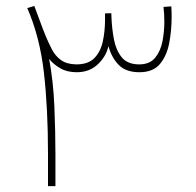

<svg xmlns="http://www.w3.org/2000/svg" viewBox="-20 -636 669 656"><path d="M456.5 -389.2Q409.7 -389.2 385.3 -414.6Q360.8 -439.9 350.6 -478.5Q342.3 -442.4 313.7 -415.8Q285.2 -389.2 242.2 -389.2Q209 -389.2 185.8 -402.8Q162.6 -416.5 147.9 -434.6Q162.1 -358.9 165.8 -271.7Q169.4 -184.6 169.4 -109.4V0H144V-110.8Q144 -264.6 130.1 -387.2Q116.2 -509.8 73.2 -608.4L97.2 -615.7Q107.4 -588.9 116 -565.2Q124.5 -541.5 136.2 -512.7Q146 -489.3 157.5 -467Q168.9 -444.8 188.5 -430.7Q208 -416.5 240.7 -416Q281.2 -416 302.2 -437.3Q323.2 -458.5 331.1 -493.7Q338.9 -528.8 338.9 -570.3V-590.3L360.4 -590.8L360.8 -577.6Q362.3 -538.1 369.4 -501Q376.5 -463.9 396.2 -439.9Q416 -416 455.6 -416Q491.7 -416 510.3 -439Q528.8 -461.9 535.2 -495.4Q541.5 -528.8 541.5 -561Q541.5 -588.9 538.6 -612.3L565.4 -614.3Q565.9 -605 566.2 -595.7Q566.4 -586.4 566.4 -577.6Q566.4 -530.8 557.9 -487.5Q549.3 -444.3 525.9 -416.7Q502.4 -389.2 456.5 -389.2Z"/></svg>

Font: Vazirmatn UI FD Thin
Style: Regular
Weight: 100
Designer: Saber Rastikerdar
Foundry: Saber Rastikerdar
Version: Version 33.003